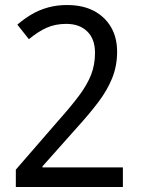

<svg xmlns="http://www.w3.org/2000/svg" viewBox="-20 -744 560 764"><path d="M469 0H43V-69L213 -265Q263 -321 295 -364Q327 -407 342.5 -446.5Q358 -486 358 -534Q358 -589 327 -619Q296 -649 244 -649Q200 -649 165.5 -633.5Q131 -618 95 -588L49 -646Q77 -670 107 -687.5Q137 -705 172 -714.5Q207 -724 246 -724Q309 -724 353 -701Q397 -678 421.5 -636.5Q446 -595 446 -538Q446 -482 426.5 -433.5Q407 -385 371.5 -338Q336 -291 286 -236L149 -82V-78H469Z"/></svg>

Font: Noto Sans Khmer SemiCondensed
Style: Regular
Weight: 400
Width: 4
Designer: Danh Hong and the Monotype Design Team
Foundry: Monotype Imaging Inc.
Version: Version 2.004